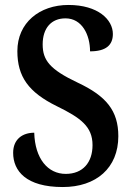

<svg xmlns="http://www.w3.org/2000/svg" viewBox="-20 -744 532 774"><path d="M233 10C368 10 457 -67 457 -195C457 -298 408 -357 293 -411C181 -464 152 -501 152 -565C152 -631 187 -670 244 -670C311 -670 343 -603 343 -537C407 -537 435 -562 435 -607C435 -665 375 -724 256 -724C139 -724 50 -652 50 -538C50 -435 95 -372 209 -316C305 -269 353 -234 353 -159C353 -89 314 -43 245 -43C173 -43 121 -104 118 -209C71 -209 33 -183 33 -128C33 -55 85 10 233 10Z"/></svg>

Font: Noto Serif Sinhala Condensed SemiBold
Style: Regular
Weight: 600
Width: 3
Designer: Jelle Bosma - Monotype Design Team
Foundry: Monotype Imaging Inc.
Version: Version 2.007